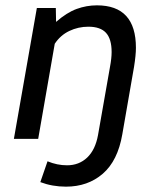

<svg xmlns="http://www.w3.org/2000/svg" viewBox="-20 -520 605 719"><path d="M227 179Q176 179 131 162L158 84Q194 99 231 99Q276 99 306.5 70Q337 41 347 -14L392 -270Q398 -302 398 -325Q398 -374 377 -397Q356 -420 311 -420Q273 -420 239.5 -404Q206 -388 185 -356L123 0H32L118 -490H189L190 -438Q230 -473 267 -486.5Q304 -500 343 -500Q489 -500 489 -341Q489 -314 482 -270L438 -17Q421 82 365 130.5Q309 179 227 179Z"/></svg>

Font: Cabin
Style: Italic
Weight: 400
Italic angle: -7°
Designer: Pablo Impallari
Foundry: Pablo Impallari. http://www.impallari.com Igino Marini. http://www.ikern.com
Version: Version 2.200